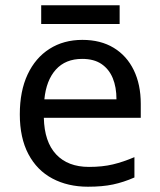

<svg xmlns="http://www.w3.org/2000/svg" viewBox="-20 -697 604 727"><path d="M292 -546Q361 -546 410.5 -516Q460 -486 486.5 -431.5Q513 -377 513 -304V-251H146Q148 -160 192.5 -112.5Q237 -65 317 -65Q368 -65 407.5 -74.5Q447 -84 489 -102V-25Q448 -7 408 1.5Q368 10 313 10Q237 10 178.5 -21Q120 -52 87.5 -113.5Q55 -175 55 -264Q55 -352 84.5 -415Q114 -478 167.5 -512Q221 -546 292 -546ZM291 -474Q228 -474 191.5 -433.5Q155 -393 148 -321H421Q421 -367 407 -401Q393 -435 364.5 -454.5Q336 -474 291 -474ZM433 -677V-606H136V-677Z"/></svg>

Font: Noto Sans Armenian
Style: Regular
Weight: 400
Designer: Monotype Design Team
Foundry: Monotype Imaging Inc.
Version: Version 2.007